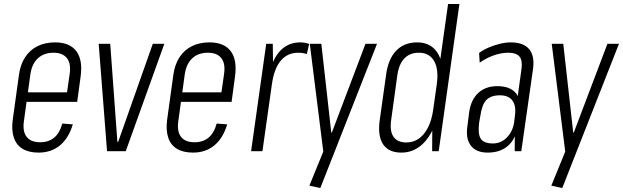

<svg xmlns="http://www.w3.org/2000/svg" viewBox="-20 -760 3131 965"><path d="M174 7Q125 7 93.5 -12Q62 -31 49.5 -68.5Q37 -106 44 -158L75 -382Q82 -435 106 -472Q130 -509 168.5 -528Q207 -547 257 -547Q330 -547 363.5 -503Q397 -459 385 -374L368 -248H103L110 -296H327L312 -262L330 -387Q338 -440 316.5 -467.5Q295 -495 249 -495Q201 -495 171 -467.5Q141 -440 133 -389L100 -150Q93 -99 114 -72Q135 -45 182 -45Q224 -45 252 -68Q280 -91 293 -139L346 -135Q325 -65 281 -29Q237 7 174 7Z M476 -540H534L570 -47H574L748 -540H806L612 0H518Z M950 7Q901 7 869.5 -12Q838 -31 825.5 -68.5Q813 -106 820 -158L851 -382Q858 -435 882 -472Q906 -509 944.5 -528Q983 -547 1033 -547Q1106 -547 1139.5 -503Q1173 -459 1161 -374L1144 -248H879L886 -296H1103L1088 -262L1106 -387Q1114 -440 1092.5 -467.5Q1071 -495 1025 -495Q977 -495 947 -467.5Q917 -440 909 -389L876 -150Q869 -99 890 -72Q911 -45 958 -45Q1000 -45 1028 -68Q1056 -91 1069 -139L1122 -135Q1101 -65 1057 -29Q1013 7 950 7Z M1318 -540H1351L1353 -382L1299 0H1242ZM1327 -352Q1340 -447 1381.5 -497Q1423 -547 1489 -547Q1501 -547 1512.5 -545Q1524 -543 1534 -539L1522 -488Q1504 -495 1479 -495Q1425 -495 1391.5 -455.5Q1358 -416 1347 -339Z M1535 173 1615 -23 1607 19 1537 -540H1595L1645 -94H1648L1817 -540H1875L1590 185Z M1997 7Q1933 7 1905 -35.5Q1877 -78 1889 -160L1920 -380Q1930 -462 1970.5 -504.5Q2011 -547 2076 -547Q2124 -547 2155 -521.5Q2186 -496 2198 -448.5Q2210 -401 2200 -334L2183 -209Q2174 -143 2148 -94.5Q2122 -46 2083.5 -19.5Q2045 7 1997 7ZM2023 -44Q2058 -44 2085.5 -63.5Q2113 -83 2131.5 -120Q2150 -157 2157 -207L2175 -334Q2186 -411 2162 -453Q2138 -495 2085 -495Q2040 -495 2012.5 -466.5Q1985 -438 1977 -382L1946 -157Q1938 -102 1957.5 -73Q1977 -44 2023 -44ZM2153 -177 2232 -740H2289L2185 0H2152Z M2568 -175 2601 -413Q2607 -456 2591 -475.5Q2575 -495 2534 -495Q2499 -495 2461 -481.5Q2423 -468 2391 -445L2388 -494Q2410 -510 2437 -521.5Q2464 -533 2493 -540Q2522 -547 2547 -547Q2611 -547 2639.5 -513Q2668 -479 2659 -413L2600 0H2567ZM2431 7Q2374 7 2347 -27.5Q2320 -62 2329 -124L2338 -196Q2347 -259 2384 -293Q2421 -327 2479 -327Q2542 -327 2571 -294Q2600 -261 2591 -198L2581 -125Q2572 -61 2533 -27Q2494 7 2431 7ZM2457 -39Q2498 -39 2527.5 -69Q2557 -99 2564 -145L2568 -178Q2575 -228 2555.5 -254.5Q2536 -281 2493 -281Q2447 -281 2424.5 -257.5Q2402 -234 2394 -176L2388 -143Q2381 -86 2396.5 -62.5Q2412 -39 2457 -39Z M2751 173 2831 -23 2823 19 2753 -540H2811L2861 -94H2864L3033 -540H3091L2806 185Z"/></svg>

Font: Pathway Extreme Condensed Thin
Style: Italic
Weight: 250
Width: 3
Italic angle: -8°
Version: Version 1.001;gftools[0.9.26]